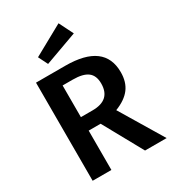

<svg xmlns="http://www.w3.org/2000/svg" viewBox="-220 -1053 1052 1171"><g transform="rotate(-30 305.5 -468.0)"><path d="M431 -836 202 -753 169 -819 381 -936ZM450 0 297 -277H213V0H81V-691H287Q561 -691 561 -488Q561 -419 527 -374Q493 -329 421 -301L602 0ZM213 -595V-372H295Q423 -372 423 -488Q423 -544 389.5 -569.5Q356 -595 284 -595Z"/></g></svg>

Font: FiraGO Medium
Style: Regular
Weight: 500
Designer: bBox Type
Foundry: bBox Type GmbH
Version: Version 1.001;PS 001.001;hotconv 1.0.88;makeotf.lib2.5.64775